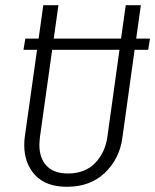

<svg xmlns="http://www.w3.org/2000/svg" viewBox="-20 -705 595 736"><path d="M548 -514H496L449 -176Q438 -96 382 -42.5Q326 11 237 11Q156 11 114.5 -34Q73 -79 73 -148Q73 -169 75 -180L122 -514H70L77 -557H128L146 -685H204L186 -557H444L462 -685H520L502 -557H555ZM438 -514H180L133 -179Q131 -159 131 -149Q131 -99 158.5 -69.5Q186 -40 241 -40Q306 -40 345 -80.5Q384 -121 392 -183Z"/></svg>

Font: Fira Sans Extra Condensed Light
Style: Italic
Weight: 300
Width: 3
Italic angle: -8°
Designer: Carrois Corporate & Edenspiekermann AG
Foundry: Carrois Corporate GbR & Edenspiekermann AG
Version: Version 4.203